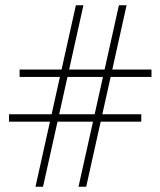

<svg xmlns="http://www.w3.org/2000/svg" viewBox="-20 -705 606 725"><path d="M305.5 0H276.5L429 -685H458ZM142.5 0H114L266.5 -685H295ZM513.5 -273.5V-245.5H14V-273.5ZM552 -442.5V-414.5H54V-442.5Z"/></svg>

Font: Newsreader 36pt Light
Style: Regular
Weight: 300
Designer: Hugues Gentile
Foundry: Production Type
Version: Version 1.003